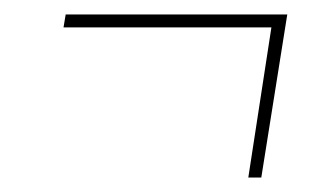

<svg xmlns="http://www.w3.org/2000/svg" viewBox="-20 -423 449 266"><path d="M68 -385 71 -403H378L342 -177H324L356 -385Z"/></svg>

Font: Georama Thin
Style: Italic
Weight: 100
Italic angle: -9°
Designer: Jean-Baptiste Levee
Foundry: Production Type
Version: Version 1.000